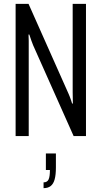

<svg xmlns="http://www.w3.org/2000/svg" viewBox="-20 -706 527 996"><path d="M61 0V-686H128L335 -221Q338 -215 341.5 -205.5Q345 -196 348.5 -186.5Q352 -177 354 -169H358Q358 -184 357.5 -201Q357 -218 357 -227V-686H426V0H362L152 -471Q148 -480 142.5 -496Q137 -512 132 -527H128Q129 -513 129 -494.5Q129 -476 129 -465V0ZM206 270V240Q225 240 232 225Q239 210 239 176H218V90H270V163Q270 201 263.5 224.5Q257 248 243 259Q229 270 206 270Z"/></svg>

Font: Archivo ExtraCondensed Light
Style: Regular
Weight: 300
Width: 2
Designer: Hector Gatti
Foundry: Omnibus-Type
Version: Version 2.001